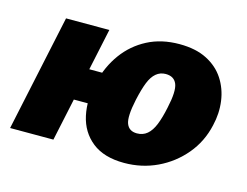

<svg xmlns="http://www.w3.org/2000/svg" viewBox="-71 -554 875 681"><g transform="rotate(15 366.0 -214.0)"><path d="M8 0 99 -427H258L167 0ZM120 -156 146 -274H368L342 -156ZM430 15Q356 15 312.5 -19.5Q269 -54 256.5 -111.5Q244 -169 261 -236Q276 -297 310 -343.5Q344 -390 395 -416.5Q446 -443 512 -443Q572 -443 613 -422Q654 -401 677 -365.5Q700 -330 706 -286Q712 -242 701 -196Q687 -133 647 -85.5Q607 -38 551 -11.5Q495 15 430 15ZM447 -98Q469 -98 484.5 -111Q500 -124 510.5 -150Q521 -176 529 -215Q543 -278 533 -303Q523 -328 492 -328Q472 -328 457 -315.5Q442 -303 432 -278Q422 -253 413 -212Q399 -147 408.5 -122.5Q418 -98 447 -98Z"/></g></svg>

Font: Ysabeau Office Black
Style: Italic
Weight: 900
Italic angle: -12°
Designer: Christian Thalmann (Catharsis Fonts)
Version: Version 2.001;gftools[0.9.30]; featfreeze: tnum,lnum,ss02